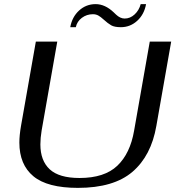

<svg xmlns="http://www.w3.org/2000/svg" viewBox="-20 -902 851 932"><path d="M74 -210Q74 -245 82 -291L154 -700H258L182 -268Q176 -232 176 -201Q176 -122 221.5 -80Q267 -38 366 -38Q487 -38 549.5 -97.5Q612 -157 631 -268L707 -700H811L739 -291Q714 -146 623 -68Q532 10 358 10Q210 10 142 -46.5Q74 -103 74 -210ZM444 -882Q490 -882 532 -842Q534 -840 543.5 -831Q553 -822 563.5 -817Q574 -812 585 -812Q612 -812 633.5 -832Q655 -852 663 -882H689Q680 -832 646 -801Q612 -770 567 -770Q536 -770 520 -779Q504 -788 482 -808Q469 -820 457.5 -826.5Q446 -833 431 -833Q401 -833 377.5 -815.5Q354 -798 348 -770H321Q330 -820 364 -851Q398 -882 444 -882Z"/></svg>

Font: Fahkwang
Style: Italic
Weight: 400
Italic angle: -10°
Version: Version 1.000; ttfautohint (v1.6)